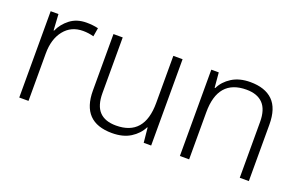

<svg xmlns="http://www.w3.org/2000/svg" viewBox="-72 -822 1730 1112"><g transform="rotate(20 793.0 -266.0)"><path d="M307 -541Q346 -541 379 -533L370 -480Q338 -489 304 -489Q231 -489 188 -435Q145 -381 145 -292V0H88V-532H136L142 -433H145Q165 -478 206 -509.5Q247 -541 307 -541Z M901 -532V0H855L846 -91H843Q821 -47 775.5 -18.5Q730 10 662 10Q475 10 475 -184V-532H532V-189Q532 -112 566.5 -75.5Q601 -39 669 -39Q844 -39 844 -242V-532Z M1316 -542Q1407 -542 1455 -495Q1503 -448 1503 -348V0H1447V-344Q1447 -420 1412 -456.5Q1377 -493 1310 -493Q1135 -493 1135 -290V0H1078V-532H1124L1132 -440H1136Q1157 -484 1203 -513Q1249 -542 1316 -542Z"/></g></svg>

Font: Noto Sans Lao Light
Style: Regular
Weight: 300
Designer: Monotype Design Team
Foundry: Monotype Imaging Inc.
Version: Version 2.003; ttfautohint (v1.8.4.7-5d5b)